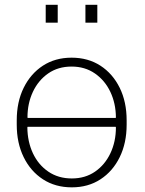

<svg xmlns="http://www.w3.org/2000/svg" viewBox="-20 -782 615 812"><path d="M283.7 10.3Q213.9 10.3 161.6 -23.7Q109.4 -57.6 80.1 -117.4Q50.8 -177.2 50.8 -254.9V-272.9Q50.8 -351.1 80.1 -410.6Q109.4 -470.2 161.4 -504.2Q213.4 -538.1 282.7 -538.1Q352.5 -538.1 404.8 -504.2Q457 -470.2 486.3 -410.6Q515.6 -351.1 515.6 -272.9V-254.9Q515.6 -177.2 486.3 -117.4Q457 -57.6 405 -23.7Q353 10.3 283.7 10.3ZM283.7 -27.3Q340.3 -27.3 382.1 -56.2Q423.8 -85 447 -134Q470.2 -183.1 470.2 -243.2L469.2 -245.6H96.7L95.7 -243.2Q96.2 -183.1 119.1 -134Q142.1 -85 184.3 -56.2Q226.6 -27.3 283.7 -27.3ZM97.2 -283.2H469.2L470.2 -285.6Q469.7 -344.7 446.8 -393.3Q423.8 -441.9 381.6 -471.2Q339.4 -500.5 282.7 -500.5Q225.6 -500.5 183.8 -471.4Q142.1 -442.4 119.1 -393.6Q96.2 -344.7 96.2 -285.6ZM341.3 -686V-761.7H391.6V-686ZM173.3 -686V-761.7H224.1V-686Z"/></svg>

Font: Roboto Slab ExtraLight
Style: Regular
Weight: 250
Designer: Google
Version: Version 2.000; ttfautohint (v1.8.1.43-b0c9)